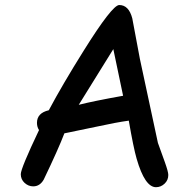

<svg xmlns="http://www.w3.org/2000/svg" viewBox="-20 -742 771 776"><path d="M610.4 14.6Q565.4 14.6 532.2 -100.6Q519.5 -144.5 500.5 -254.4Q450.7 -247.6 370.1 -230L240.2 -203.1Q215.8 -139.2 156.7 -16.1Q141.1 11.2 114.3 11.2Q94.7 11.2 79.3 -2.9Q64 -17.1 64 -38.1Q64 -61.5 137.7 -216.3Q129.4 -229 129.4 -245.6Q129.4 -285.2 177.2 -296.4Q232.9 -400.9 317.9 -536.6Q433.6 -721.7 461.9 -721.7Q500.5 -721.7 514.6 -668L545.4 -503.9L618.2 -164.6L646 -87.4Q660.2 -47.9 660.2 -34.7Q660.2 -13.7 645 0.5Q629.9 14.6 610.4 14.6ZM438 -543.5 298.3 -318.4Q357.4 -333.5 477.5 -355Z"/></svg>

Font: TUNJUNG BIRU
Style: Regular
Weight: 400
Designer: R.S. Wihananto
Foundry: R.S. Wihananto
Version: Version 2.0.1